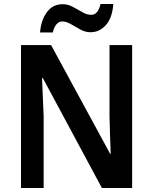

<svg xmlns="http://www.w3.org/2000/svg" viewBox="-20 -939 765 959"><path d="M640 0H489L194 -549H190Q192 -499 194 -452.5Q196 -406 198 -360V0H85V-714H235L530 -171H533Q531 -218 529.5 -264.5Q528 -311 527 -355V-714H640ZM180 -777Q185 -839 214.5 -878.5Q244 -918 293 -918Q320 -918 344.5 -904.5Q369 -891 391.5 -878Q414 -865 436 -865Q470 -865 482 -919H546Q541 -850 509 -814Q477 -778 432 -778Q406 -778 381.5 -791.5Q357 -805 334 -818.5Q311 -832 290 -832Q275 -832 262 -817.5Q249 -803 244 -777Z"/></svg>

Font: Noto Sans Tamil SemiCondensed SemiBold
Style: Regular
Weight: 600
Width: 4
Designer: Jelle Bosma - Monotype Design Team
Foundry: Monotype Imaging Inc.
Version: Version 2.004; ttfautohint (v1.8.4.7-5d5b)